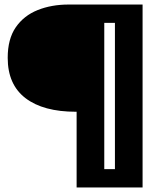

<svg xmlns="http://www.w3.org/2000/svg" viewBox="-20 -680 689 847"><path d="M318 147V-187H315Q171 -187 92.5 -247Q14 -307 14 -425Q14 -508 49.5 -559.5Q85 -611 146 -635.5Q207 -660 283 -660H609V147ZM440 66H487V-579H440Z"/></svg>

Font: Bricolage Grotesque 48pt ExtraBold
Style: Regular
Weight: 800
Designer: Mathieu Triay
Foundry: Atelier Triay
Version: Version 1.000; ttfautohint (v1.8.4.7-5d5b);gftools[0.9.32]